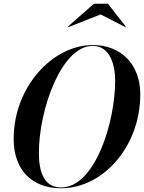

<svg xmlns="http://www.w3.org/2000/svg" viewBox="-20 -1002 774 1032"><path d="M520.5 -924.5 653.5 -856.5 656 -859.5 560 -982H485L345.5 -859.5L348.5 -856.5ZM309 10C531.5 10 734 -212 734 -495C734 -658 629 -760 478.5 -760C265.5 -760 53.5 -538 53.5 -255C53.5 -92 148 10 309 10ZM478.5 -755.5C570 -755.5 599 -654.5 599 -570C599 -338 488 5.5 309 5.5C217.5 5.5 189 -75.5 189 -180C189 -412 309.5 -755.5 478.5 -755.5Z"/></svg>

Font: Bodoni* 36pt Medium
Style: Italic
Weight: 500
Italic angle: -13°
Version: Version 2.3